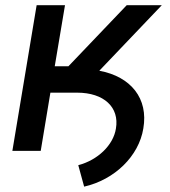

<svg xmlns="http://www.w3.org/2000/svg" viewBox="-20 -565 636 719"><path d="M26.3 0H132.5L168.7 -218H268.8C369 -218 427.9 -163.4 414.1 -83.5C404.5 -21.7 346.2 34.4 273.1 53.6L295.1 133.9C409.4 108 500 19.5 516.7 -83.8C536.2 -196 470.5 -278.1 351.9 -300.1L585.9 -545.5H454.5L236.2 -316.8H185L223.4 -545.5H117.2Z"/></svg>

Font: Magic Ui Pro Medium
Style: Italic
Weight: 500
Italic angle: -9.39999°
Designer: Stefan Endress, Andreas Faust
Version: Version 1.000;FEAKit 1.0